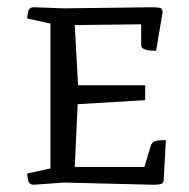

<svg xmlns="http://www.w3.org/2000/svg" viewBox="-20 -509 522 529"><path d="M403 0 156 -6 73 0Q60 0 57.5 -12.5Q55 -25 55 -31L119 -45V-444L55 -458Q55 -464 57.5 -476.5Q60 -489 73 -489Q73 -489 89 -488.5Q105 -488 156 -486L398 -489Q412 -489 420 -487.5Q428 -486 428 -475L410 -369Q406 -369 396 -369.5Q386 -370 377.5 -373.5Q369 -377 369 -384V-442L186 -440L195 -274H380V-233L194 -222L186 -49H378L395 -106Q398 -117 407 -120Q416 -123 437 -123L431 -12Q430 -4 423.5 -2Q417 0 403 0Z"/></svg>

Font: Mate SC
Style: Regular
Weight: 400
Designer: Eduardo Rodriguez Tunni
Foundry: Eduardo Rodriguez Tunni
Version: Version 1.003; ttfautohint (v1.8.4.7-5d5b);gftools[0.9.24]